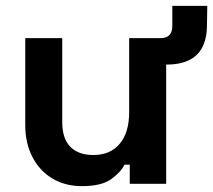

<svg xmlns="http://www.w3.org/2000/svg" viewBox="-20 -626 726 654"><path d="M66 -200V-496H192V-210Q192 -154 219.5 -126Q247 -98 298 -98Q356 -98 388 -136.5Q420 -175 420 -244V-496H546V0H422V-65H404Q392 -40 359 -16Q326 8 259 8Q201 8 157.5 -18.5Q114 -45 90 -92Q66 -139 66 -200ZM518 -406V-496H527Q547 -496 557 -506.5Q567 -517 567 -538V-606H686L685 -538Q684 -471 649.5 -438.5Q615 -406 547 -406Z"/></svg>

Font: Space 7353
Style: Regular
Weight: 400
Designer: Christine Claussen + Ruben Lyon  (Space 7353)
Version: Version 1.000;FEAKit 1.0